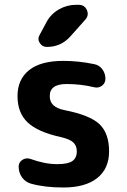

<svg xmlns="http://www.w3.org/2000/svg" viewBox="-20 -790 540 819"><path d="M254.9 -320.3Q364.3 -298.8 404.8 -259.8Q445.3 -220.7 445.3 -144.5Q445.3 -70.3 394.5 -30.3Q343.8 9.8 250 9.8Q169.9 9.8 111.3 -6.8Q87.9 -13.7 73.7 -33.7Q59.6 -53.7 59.6 -79.1Q59.6 -97.7 75.2 -107.9Q90.8 -118.2 109.4 -112.3Q170.9 -89.8 224.6 -89.8Q269.5 -89.8 288.6 -103Q307.6 -116.2 307.6 -144.5Q307.6 -168 293 -182.1Q278.3 -196.3 240.2 -205.1Q141.6 -226.6 98.1 -267.6Q54.7 -308.6 54.7 -379.9Q54.7 -451.2 104 -490.7Q153.3 -530.3 250 -530.3Q314.5 -530.3 380.9 -516.6Q403.3 -512.7 416.5 -494.6Q429.7 -476.6 429.7 -454.1Q429.7 -435.5 415 -424.3Q400.4 -413.1 380.9 -418Q324.2 -431.6 264.6 -431.6Q191.4 -431.6 192.4 -379.9Q191.4 -333 254.9 -320.3ZM304.7 -769.5H315.4Q340.8 -769.5 350.6 -747.1Q360.4 -724.6 343.8 -706.1L280.3 -634.8Q240.2 -589.8 179.7 -589.8Q160.2 -589.8 149.4 -606.9Q138.7 -624 149.4 -641.6L178.7 -696.3Q197.3 -730.5 231.4 -750Q265.6 -769.5 304.7 -769.5Z"/></svg>

Font: Rounded-X Mgen+ 1mn bold
Style: Bold
Weight: 700
Designer: [Source Han Sans]
Ryoko NISHIZUKA  (kana & ideographs); Paul D. Hunt (Latin, Greek & Cyrillic); Wenlong ZHANG  (bopomofo
Version: Version 1.059.20150602